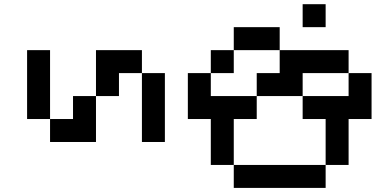

<svg xmlns="http://www.w3.org/2000/svg" viewBox="-20 -687 1818 929"><path d="M555.6 -333.3H666.7V0H777.8V-333.3H666.7V-444.4H444.4V-222.2H555.6ZM111.1 -444.4V-111.1H222.2V0H444.4V-222.2H333.3V-111.1H222.2V-444.4Z M1555.6 -666.7H1444.4V-555.6H1555.6ZM1111.1 -444.4H1333.3V-555.6H1111.1ZM1111.1 -444.4H1000V-333.3H1111.1ZM1333.3 -444.4V-333.3H1222.2V-222.2H1444.4V-333.3H1666.7V-444.4ZM1666.7 -333.3V-222.2H1444.4V-111.1H1555.6V111.1H1666.7V-111.1H1777.8V-333.3ZM1222.2 -222.2H1000V-333.3H888.9V-111.1H1000V111.1H1111.1V-111.1H1222.2ZM1555.6 111.1H1111.1V222.2H1555.6Z"/></svg>

Font: linjaSipiki
Style: Regular
Weight: 500
Foundry: Made with Bits'n'Picas by Kreative Software
Version: Version 1.3